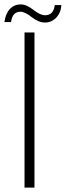

<svg xmlns="http://www.w3.org/2000/svg" viewBox="-29 -849 298 869"><path d="M82 0V-702H127V0ZM-9 -749Q-4 -787 15.5 -808Q35 -829 65 -829Q91 -829 122 -804.5Q153 -780 175 -780Q213 -780 219 -826H249Q246 -790 225 -768.5Q204 -747 174 -747Q146 -747 114.5 -771.5Q83 -796 64 -796Q27 -796 21 -749Z"/></svg>

Font: Poppins ExtraLight
Style: Regular
Weight: 275
Designer: Ninad Kale (Devanagari), Jonny Pinhorn (Latin)
Foundry: Indian Type Foundry
Version: Version 3.200;PS 1.000;hotconv 16.6.54;makeotf.lib2.5.65590